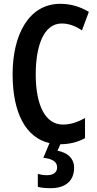

<svg xmlns="http://www.w3.org/2000/svg" viewBox="-20 -745 509 1005"><path d="M368 133C368 86 336 54 281 44L296 10C343 10 388 -1 425 -22V-127C389 -107 351 -93 309 -93C220 -93 167 -189 167 -356C167 -505 209 -622 303 -622C342 -622 376 -608 409 -586L445 -683C398 -711 349 -725 295 -725C133 -725 46 -566 46 -357C46 -152 116 -24 239 4L207 81C252 86 279 100 279 131C279 156 261 172 226 172C211 172 195 170 178 165V233C196 238 218 240 246 240C323 240 368 201 368 133Z"/></svg>

Font: Noto Sans Georgian ExtraCondensed SemiBold
Style: Regular
Weight: 600
Width: 2
Designer: Monotype Design Team, Akaki Razmadze
Foundry: Google LLC
Version: Version 2.005